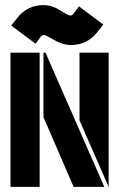

<svg xmlns="http://www.w3.org/2000/svg" viewBox="-20 -731 466 751"><path d="M46 -659Q86 -711 150 -711Q183 -711 215.5 -690.5Q248 -670 255 -670Q262 -670 268 -678L289 -706L384 -635L362 -607Q322 -555 258 -555Q225 -555 192 -574.5Q159 -594 152 -594Q144 -594 140 -588L119 -560L24 -631ZM158 -525 388 0H268L150 -273V-525ZM21 0V-525H135V0ZM291 -260V-525H405V0Z"/></svg>

Font: BroshK
Style: Medium
Weight: 500
Designer: gluk
Foundry: gluk
Version: Version 0.60